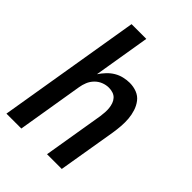

<svg xmlns="http://www.w3.org/2000/svg" viewBox="-215 -832 930 930"><g transform="rotate(45 250.0 -367.5)"><path d="M4 0 126 -735H227L179 -445Q191 -463 206.5 -479.5Q222 -496 240.5 -507Q259 -518 280 -523Q301 -528 321 -528Q347 -528 370 -519Q393 -510 407.5 -491Q422 -472 429.5 -448.5Q437 -425 439 -400.5Q441 -376 439 -350Q437 -324 433 -299L383 0H282L334 -313Q336 -327 337 -342Q338 -357 336.5 -371Q335 -385 330.5 -398Q326 -411 317 -421Q308 -431 294.5 -435.5Q281 -440 266 -440Q247 -440 228 -432.5Q209 -425 194.5 -410Q180 -395 172.5 -376.5Q165 -358 162 -339L106 0Z"/></g></svg>

Font: Iosevka SS04 Semibold
Style: Italic
Weight: 600
Italic angle: -9°
Monospace: yes
Designer: Belleve Invis
Foundry: Belleve Invis
Version: Version 19.0.0; ttfautohint (v1.8.4)